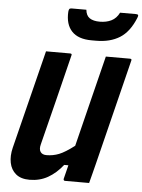

<svg xmlns="http://www.w3.org/2000/svg" viewBox="-62 -995 781 1055"><g transform="rotate(5 328.5 -468.0)"><path d="M141 11Q93 11 65.5 -12Q38 -35 30.5 -73Q23 -111 34 -156L145 -600Q151 -625 157.5 -650Q164 -675 170 -700H303Q315 -700 311 -689Q280 -564 249 -438.5Q218 -313 186 -188Q179 -161 189 -146.5Q199 -132 222 -132Q258 -132 291 -145Q324 -158 375 -197Q406 -323 437.5 -449Q469 -575 500 -700H633Q645 -700 641 -689Q605 -544 569 -399Q533 -254 497 -109Q490 -80 482.5 -52Q475 -24 469 0H336Q331 0 329 -3.5Q327 -7 328 -11Q337 -47 347 -87H324Q287 -40 242 -14.5Q197 11 141 11ZM557 -947H644Q654 -947 656.5 -943Q659 -939 654 -927Q622 -848 569 -815Q516 -782 439 -782H414Q340 -782 304.5 -820Q269 -858 273 -927Q274 -939 277.5 -943Q281 -947 291 -947H371Q374 -915 394 -901.5Q414 -888 450 -888Q486 -888 513.5 -901.5Q541 -915 557 -947Z"/></g></svg>

Font: Recursive Mn Lnr St
Style: Bold Italic
Weight: 700
Italic angle: -15°
Monospace: yes
Version: Version 1.079;hotconv 1.0.112;makeotfexe 2.5.65598; ttfautoh